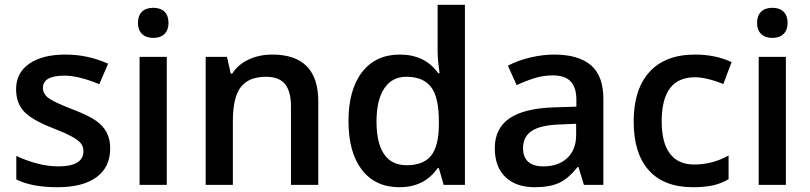

<svg xmlns="http://www.w3.org/2000/svg" viewBox="-20 -780 3417 810"><path d="M444.8 -153.8Q444.8 -74.7 387.2 -32.5Q329.6 9.8 222.2 9.8Q114.3 9.8 48.8 -22.9V-122.1Q144 -78.1 226.1 -78.1Q332 -78.1 332 -142.1Q332 -162.6 320.3 -176.3Q308.6 -189.9 281.7 -204.6Q254.9 -219.2 207 -237.8Q113.8 -273.9 80.8 -310.1Q47.9 -346.2 47.9 -403.8Q47.9 -473.1 103.8 -511.5Q159.7 -549.8 255.9 -549.8Q351.1 -549.8 436 -511.2L398.9 -424.8Q311.5 -460.9 252 -460.9Q161.1 -460.9 161.1 -409.2Q161.1 -383.8 184.8 -366.2Q208.5 -348.6 288.1 -317.9Q355 -292 385.3 -270.5Q415.5 -249 430.2 -220.9Q444.8 -192.9 444.8 -153.8Z M683.6 0H568.8V-540H683.6ZM562 -683.1Q562 -713.9 578.9 -730.5Q595.7 -747.1 627 -747.1Q657.2 -747.1 674.1 -730.5Q690.9 -713.9 690.9 -683.1Q690.9 -653.8 674.1 -637Q657.2 -620.1 627 -620.1Q595.7 -620.1 578.9 -637Q562 -653.8 562 -683.1Z M1322.8 0H1207.5V-332Q1207.5 -394.5 1182.4 -425.3Q1157.2 -456.1 1102.5 -456.1Q1029.8 -456.1 996.1 -413.1Q962.4 -370.1 962.4 -269V0H847.7V-540H937.5L953.6 -469.2H959.5Q983.9 -507.8 1028.8 -528.8Q1073.7 -549.8 1128.4 -549.8Q1322.8 -549.8 1322.8 -352.1Z M1664.6 9.8Q1563.5 9.8 1506.8 -63.5Q1450.2 -136.7 1450.2 -269Q1450.2 -401.9 1507.6 -475.8Q1564.9 -549.8 1666.5 -549.8Q1772.9 -549.8 1828.6 -471.2H1834.5Q1826.2 -529.3 1826.2 -563V-759.8H1941.4V0H1851.6L1831.5 -70.8H1826.2Q1771 9.8 1664.6 9.8ZM1695.3 -83Q1766.1 -83 1798.3 -122.8Q1830.6 -162.6 1831.5 -252V-268.1Q1831.5 -370.1 1798.3 -413.1Q1765.1 -456.1 1694.3 -456.1Q1633.8 -456.1 1601.1 -407Q1568.4 -357.9 1568.4 -267.1Q1568.4 -177.2 1600.1 -130.1Q1631.8 -83 1695.3 -83Z M2443.4 0 2420.4 -75.2H2416.5Q2377.4 -25.9 2337.9 -8.1Q2298.3 9.8 2236.3 9.8Q2156.7 9.8 2112.1 -33.2Q2067.4 -76.2 2067.4 -154.8Q2067.4 -238.3 2129.4 -280.8Q2191.4 -323.2 2318.4 -327.1L2411.6 -330.1V-358.9Q2411.6 -410.6 2387.5 -436.3Q2363.3 -461.9 2312.5 -461.9Q2271 -461.9 2232.9 -449.7Q2194.8 -437.5 2159.7 -420.9L2122.6 -502.9Q2166.5 -525.9 2218.8 -537.8Q2271 -549.8 2317.4 -549.8Q2420.4 -549.8 2472.9 -504.9Q2525.4 -460 2525.4 -363.8V0ZM2272.5 -78.1Q2335 -78.1 2372.8 -113Q2410.6 -147.9 2410.6 -210.9V-257.8L2341.3 -254.9Q2260.3 -252 2223.4 -227.8Q2186.5 -203.6 2186.5 -153.8Q2186.5 -117.7 2208 -97.9Q2229.5 -78.1 2272.5 -78.1Z M2903.3 9.8Q2780.8 9.8 2717 -61.8Q2653.3 -133.3 2653.3 -267.1Q2653.3 -403.3 2720 -476.6Q2786.6 -549.8 2912.6 -549.8Q2998 -549.8 3066.4 -518.1L3031.7 -425.8Q2959 -454.1 2911.6 -454.1Q2771.5 -454.1 2771.5 -268.1Q2771.5 -177.2 2806.4 -131.6Q2841.3 -85.9 2908.7 -85.9Q2985.4 -85.9 3053.7 -124V-23.9Q3022.9 -5.9 2988 2Q2953.1 9.8 2903.3 9.8Z M3295.4 0H3180.7V-540H3295.4ZM3173.8 -683.1Q3173.8 -713.9 3190.7 -730.5Q3207.5 -747.1 3238.8 -747.1Q3269 -747.1 3285.9 -730.5Q3302.7 -713.9 3302.7 -683.1Q3302.7 -653.8 3285.9 -637Q3269 -620.1 3238.8 -620.1Q3207.5 -620.1 3190.7 -637Q3173.8 -653.8 3173.8 -683.1Z"/></svg>

Font: Samim Medium FD
Style: Medium-FD
Weight: 500
Foundry: DejaVu fonts team - Redesigned by Saber Rastikerdar
Version: Version 4.0.5